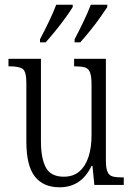

<svg xmlns="http://www.w3.org/2000/svg" viewBox="-20 -786 566 816"><path d="M233 10Q164 10 128 -36Q92 -82 92 -185V-434Q92 -482 76.5 -493Q61 -504 23 -504H16V-536H154V-186Q154 -113 175 -74Q196 -35 251 -35Q292 -35 318 -58Q344 -81 356.5 -120.5Q369 -160 369 -210V-426Q369 -462 362.5 -478.5Q356 -495 341 -499.5Q326 -504 300 -504H295V-536H430V-104Q430 -71 437 -55.5Q444 -40 459 -36Q474 -32 499 -32H506V0H381L373 -81H369Q326 10 233 10ZM297 -619Q317 -657 335 -694.5Q353 -732 366 -766H436V-756Q425 -739 405.5 -711.5Q386 -684 363 -655.5Q340 -627 321 -606H297ZM150 -619Q170 -657 188 -694.5Q206 -732 219 -766H289V-756Q279 -739 259 -711.5Q239 -684 216 -655.5Q193 -627 174 -606H150Z"/></svg>

Font: Noto Serif Tamil Condensed Light
Style: Italic
Weight: 300
Width: 3
Italic angle: -12°
Designer: Indian Type Foundry, Tom Grace, and the Monotype Design Team
Foundry: Monotype Imaging Inc.
Version: Version 2.003; ttfautohint (v1.8.4.7-5d5b)